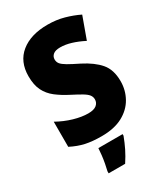

<svg xmlns="http://www.w3.org/2000/svg" viewBox="-228 -821 988 1139"><g transform="rotate(-30 266.0 -251.5)"><path d="M502 -217Q502 -156 473 -104Q444 -52 386.5 -21Q329 10 242 10Q179 10 133 0Q87 -10 38 -35V-207Q90 -178 143.5 -162.5Q197 -147 241 -147Q280 -147 298 -162Q316 -177 316 -200Q316 -217 306 -230.5Q296 -244 271 -259Q246 -274 203 -296Q154 -321 118 -349Q82 -377 62.5 -416Q43 -455 43 -515Q43 -615 110.5 -669.5Q178 -724 293 -724Q353 -724 405 -709.5Q457 -695 502 -673L448 -524Q405 -546 365.5 -558Q326 -570 291 -570Q258 -570 242.5 -557Q227 -544 227 -524Q227 -506 237.5 -493Q248 -480 274.5 -464.5Q301 -449 350 -425Q423 -388 462.5 -342Q502 -296 502 -217ZM355 72Q340 112 322.5 147.5Q305 183 280 221H167V207Q172 187 177 160.5Q182 134 185 107Q188 80 189 61H355Z"/></g></svg>

Font: Noto Sans Khmer UI SemiCondensed Black
Style: Regular
Weight: 900
Width: 4
Designer: Danh Hong and the Monotype Design Team
Foundry: Monotype Imaging Inc.
Version: Version 2.002; ttfautohint (v1.8.4.7-5d5b)